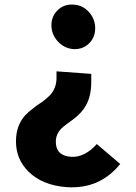

<svg xmlns="http://www.w3.org/2000/svg" viewBox="-20 -567 587 829"><path d="M229 -389Q202 -419 202 -458Q202 -497 229 -523Q257 -550 297 -547Q338 -545 365 -514Q391 -484 391 -445Q391 -406 365 -380Q338 -353 297 -355Q257 -358 229 -389ZM103 174Q49 120 49 44Q49 -13 76 -53Q87 -69 104 -84Q117 -95 137 -110L169 -132Q186 -146 197 -157Q224 -188 224 -230V-259L374 -248V-213Q374 -151 350 -110Q333 -80 298 -53L269 -32Q254 -21 245 -12Q221 12 221 45Q221 105 286 110Q345 114 398 55L499 141Q410 251 267 241Q163 233 103 174Z"/></svg>

Font: Xiangcui Wave Sans Xiangcui Wave Sans
Style: Regular
Weight: 800
Width: 3
Version: Version 0.920;March 28, 2024;FontCreator 14.0.0.2814 64-bit